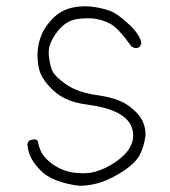

<svg xmlns="http://www.w3.org/2000/svg" viewBox="-20 -582 540 610"><path d="M440.9 -142.6Q442.4 -149.4 442.4 -155.3Q442.4 -173.8 435.1 -192.4Q423.8 -220.2 389.4 -245.4Q355 -270.5 290.8 -279.3Q226.6 -288.1 189 -314.5Q151.4 -341.3 144.5 -360.8Q138.2 -378.9 135.3 -402.8Q134.8 -408.2 134.8 -412.4Q134.8 -416.5 135 -422.1Q135.3 -427.7 137.5 -435.8Q139.6 -443.8 143.6 -451.7Q154.8 -475.6 175.3 -496.1Q195.8 -516.6 225.1 -521.5Q242.2 -523.9 255.6 -523.9Q269 -523.9 279.3 -522.9Q305.2 -519.5 330.6 -506.3Q356 -493.2 397.9 -434.1L408.2 -429.2Q409.2 -429.2 411.6 -429.2Q414.1 -429.2 417.7 -430.2Q421.4 -431.2 423.8 -433.1L429.2 -443.8Q426.3 -470.2 391.1 -503.4Q354 -538.6 328.4 -547.9Q302.7 -557.1 269.5 -561Q259.8 -562 249.5 -562Q227.1 -562 204.6 -556.6Q172.4 -547.9 149.9 -525.4Q120.1 -495.6 108.9 -463.4Q102.5 -445.8 100.1 -424.3Q99.1 -415 99.1 -406.7Q99.1 -382.8 105 -359.4Q113.8 -327.6 151.1 -293.2Q188.5 -258.8 252.4 -250.5Q320.8 -241.2 355 -222.7Q390.6 -203.1 398.9 -176.3Q407.2 -150.4 398.9 -127Q391.1 -104.5 368.4 -84Q345.7 -63.5 313.5 -48.1Q281.2 -32.7 252 -31.7Q246.6 -31.7 239.7 -31.7Q202.1 -31.7 170.9 -46.4Q155.8 -53.7 145.8 -61.3Q135.7 -68.8 130.6 -74.2Q125.5 -79.6 122.1 -83Q105.5 -101.6 99.6 -135.3L92.3 -139.2Q91.8 -139.2 91.3 -139.2Q79.6 -139.2 71.3 -134.3L66.9 -124.5Q68.4 -103.5 76.7 -84.7Q85 -65.9 106 -43.5Q126 -21.5 160.4 -8.5Q194.8 4.4 233.9 8.3Q280.8 7.3 321.8 -11.2Q375 -35.2 405.8 -65.9Q421.4 -81.5 427.2 -96.2Q436.5 -117.7 440.9 -142.6Z"/></svg>

Font: NaikaiFont
Style: Light
Weight: 300
Version: Version 1.89